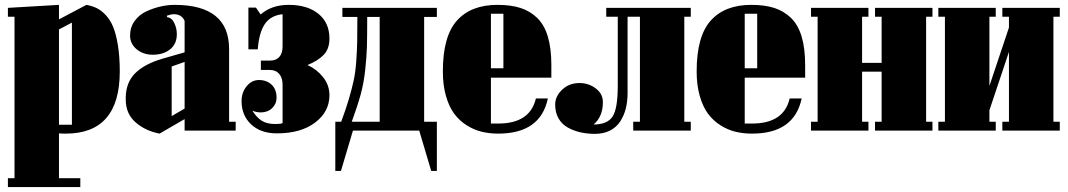

<svg xmlns="http://www.w3.org/2000/svg" viewBox="-20 -532 4348 782"><path d="M39.1 -463.9H12.2V-500L220.2 -512.2V-453.1L332 -512.2Q355.5 -507.8 373.8 -499Q392.1 -490.2 410.4 -470.9Q428.7 -451.7 440.7 -422.9Q452.6 -394 460.2 -347.9Q467.8 -301.8 467.8 -241.2Q467.8 12.2 248 12.2Q228 12.2 220.2 11.2V193.8H307.1V230H12.2V193.8H39.1ZM272.9 -439.9 220.2 -412.1V-23.9H272.9Z M731.9 -318.8V-446.8Q720.2 -474.1 688 -474.1Q676.3 -474.1 659.2 -467.8L661.1 -461.9Q679.7 -460 689.9 -438.2Q700.2 -416.5 700.2 -393.1Q700.2 -353 672.9 -331.1Q645.5 -309.1 602.1 -309.1Q563.5 -309.1 536.6 -331.3Q509.8 -353.5 509.8 -387.2Q509.8 -420.9 528.3 -446.5Q546.9 -472.2 575.9 -485.6Q605 -499 634.3 -505.6Q663.6 -512.2 690.9 -512.2Q913.1 -512.2 913.1 -332V-36.1H939.9V0H731.9V-46.9L629.9 12.2Q571.8 1 532 -33.9Q492.2 -68.8 492.2 -126V-138.2Q494.1 -198.2 532 -235.1Q569.8 -272 642.1 -293ZM679.2 -261.2V-59.1L731.9 -89.8V-279.8Z M1155.8 -512.2Q1232.4 -512.2 1277.1 -475.6Q1321.8 -439 1321.8 -375Q1321.8 -332.5 1298.1 -308.3Q1274.4 -284.2 1232.4 -267.1Q1269.5 -250.5 1295.7 -218Q1321.8 -185.5 1321.8 -144Q1321.8 -77.1 1263.7 -33Q1205.6 11.2 1107.4 11.2Q1042 11.2 1002.9 -25.4Q963.9 -62 963.9 -120.1Q963.9 -155.8 984.6 -180.9Q1005.4 -206.1 1034.7 -206.1Q1066.4 -206.1 1086.4 -187Q1106.4 -168 1106.4 -133.8Q1106.4 -108.9 1088.4 -91.6Q1070.3 -74.2 1042.5 -74.2Q1024.9 -74.2 1007.8 -81.1Q1024.4 -54.7 1045.2 -40.8Q1065.9 -26.9 1101.6 -26.9Q1125 -26.9 1130.9 -30.8V-187Q1130.9 -214.8 1117.2 -231Q1103.5 -247.1 1078.6 -247.1H1042.5V-285.2H1079.6Q1104 -285.2 1117.4 -299.8Q1130.9 -314.5 1130.9 -342.8V-474.1Q1083 -469.2 1059.1 -434.8Q1035.2 -400.4 1029.8 -331.1H991.7V-501H1022.5L1041.5 -473.1Q1086.4 -512.2 1155.8 -512.2Z M1759.3 -36.1V164.1H1736.3L1687.5 0H1417.5L1368.7 164.1H1345.7V-36.1H1369.6Q1388.7 -86.9 1400.9 -128.7Q1413.1 -170.4 1420.4 -203.6Q1427.7 -236.8 1430.9 -281.5Q1434.1 -326.2 1434.8 -361.3Q1435.5 -396.5 1435.5 -462.9H1374.5V-500H1759.3V-462.9H1707.5V-36.1ZM1412.6 -36.1H1526.4V-462.9H1475.6Q1475.6 -379.9 1474.4 -339.8Q1473.1 -299.8 1467.3 -245.8Q1461.4 -191.9 1448.5 -145.3Q1435.5 -98.6 1412.6 -36.1Z M2225.6 -215.8H1979.5V-28.8H2009.3Q2138.7 -28.8 2162.6 -130.9H2211.4Q2181.2 12.2 2009.3 12.2Q1973.6 12.2 1942.1 4.6Q1910.6 -2.9 1881.1 -21.5Q1851.6 -40 1830.3 -68.4Q1809.1 -96.7 1796.4 -140.9Q1783.7 -185.1 1783.7 -241.2Q1783.7 -384.3 1841.1 -448.2Q1898.4 -512.2 2006.3 -512.2Q2060.1 -512.2 2099.4 -499.8Q2138.7 -487.3 2167.7 -459.2Q2196.8 -431.2 2211.2 -383.3Q2225.6 -335.4 2225.6 -267.1ZM1979.5 -476.1V-253.9H2030.3V-476.1Z M2767.1 -36.1H2793.5V0H2559.1V-36.1H2586.4V-463.9H2536.1V-153.8Q2536.1 -119.1 2528.8 -90.1Q2521.5 -61 2506.1 -37.4Q2490.7 -13.7 2464.4 -0.2Q2438 13.2 2403.3 13.2Q2372.1 13.2 2344.7 7.1Q2317.4 1 2293.2 -12.2Q2269 -25.4 2255.1 -49.3Q2241.2 -73.2 2241.2 -106Q2241.2 -140.1 2269.8 -167Q2298.3 -193.8 2340.3 -193.8Q2377.4 -193.8 2406.5 -171.9Q2435.5 -149.9 2435.5 -116.2Q2435.5 -56.6 2397.5 -24.9Q2454.1 -24.9 2475.1 -57.6Q2496.1 -90.3 2496.1 -182.1V-463.9H2449.2V-500H2793.5V-463.9H2767.1Z M3259.3 -215.8H3013.2V-28.8H3043Q3172.4 -28.8 3196.3 -130.9H3245.1Q3214.8 12.2 3043 12.2Q3007.3 12.2 2975.8 4.6Q2944.3 -2.9 2914.8 -21.5Q2885.3 -40 2864 -68.4Q2842.8 -96.7 2830.1 -140.9Q2817.4 -185.1 2817.4 -241.2Q2817.4 -384.3 2874.8 -448.2Q2932.1 -512.2 3040 -512.2Q3093.8 -512.2 3133.1 -499.8Q3172.4 -487.3 3201.4 -459.2Q3230.5 -431.2 3244.9 -383.3Q3259.3 -335.4 3259.3 -267.1ZM3013.2 -476.1V-253.9H3064V-476.1Z M3752 -36.1H3777.8V0H3543.9V-36.1H3570.8V-240.2H3491.2V-36.1H3517.1V0H3283.2V-36.1H3310.1V-463.9H3283.2V-500H3517.1V-463.9H3491.2V-275.9H3570.8V-463.9H3543.9V-500H3777.8V-463.9H3752Z M4270.5 -36.1H4296.4V0H4062.5V-36.1H4089.4V-320.8L4009.8 -83V-36.1H4035.6V0H3801.8V-36.1H3828.6V-463.9H3801.8V-500H4035.6V-463.9H4009.8V-182.1L4089.4 -419.9V-463.9H4062.5V-500H4296.4V-463.9H4270.5Z"/></svg>

Font: Lletraferida
Style: Heavy
Weight: 900
Designer: Josep Patau Bellart
Foundry: Josep Patau Bellart
Version: Version 1.000